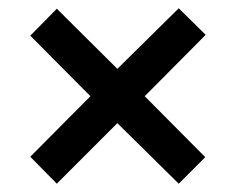

<svg xmlns="http://www.w3.org/2000/svg" viewBox="-20 -585 570 463"><path d="M411 -565 263 -419 117 -564 53 -499 198 -353 53 -207 117 -142 263 -288 411 -142 475 -206 329 -353 476 -501Z"/></svg>

Font: Noto Sans Myanmar SemiCondensed SemiBold
Style: Regular
Weight: 600
Width: 4
Designer: Monotype Design Team
Foundry: Monotype Imaging Inc.
Version: Version 2.107